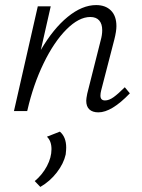

<svg xmlns="http://www.w3.org/2000/svg" viewBox="-20 -438 559 757"><path d="M492 -70Q420 5 368 5Q345 5 332.5 -6.5Q320 -18 320 -41Q320 -49 324 -69L377 -279Q383 -300 383 -319Q383 -344 371 -357.5Q359 -371 336 -371Q291 -371 242 -322Q193 -273 152 -188.5Q111 -104 88 -3L87 0H35L129 -413H180L141 -241Q190 -325 247 -371.5Q304 -418 359 -418Q396 -418 417.5 -396.5Q439 -375 439 -335Q439 -315 431 -283L379 -82Q376 -70 376 -61Q376 -42 394 -42Q410 -42 428 -55Q446 -68 472 -94ZM117 276Q147 251 165 217Q183 183 183 150Q183 118 165 101L216 81Q241 102 241 144Q241 153 239 171Q231 207 204 242Q177 277 139 299Z"/></svg>

Font: Ysabeau Semilight
Style: Italic
Weight: 300
Italic angle: -12°
Designer: Christian Thalmann (Catharsis Fonts)
Version: Version 0.003